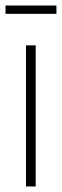

<svg xmlns="http://www.w3.org/2000/svg" viewBox="-21 -674 224 694"><path d="M73 0V-510H108V0ZM-1 -624V-654H183V-624Z"/></svg>

Font: Saira Condensed Thin
Style: Regular
Weight: 250
Width: 3
Designer: Hector Gatti with collaboration of the Omnibus-Type team
Foundry: Omnibus-Type
Version: Version 1.101